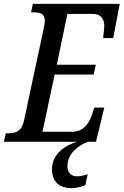

<svg xmlns="http://www.w3.org/2000/svg" viewBox="-39 -734 640 994"><path d="M-19 0H360C285 23 230 71 230 142C230 205 267 240 330 240C356 240 381 234 403 224L415 168C392 175 375 179 359 179C330 179 310 159 310 127C310 56 376 14 417 0H458L501 -177H449L435 -134C419 -90 389 -52 335 -52H181L244 -348H446L457 -399H255L310 -662H442C485 -662 501 -634 501 -599C501 -591 496 -546 495 -537H547L581 -714H131L122 -670H133C168 -670 193 -664 193 -626C193 -617 192 -607 188 -590L85 -109C74 -55 44 -44 2 -44H-9Z"/></svg>

Font: Noto Serif Condensed Medium
Style: Italic
Weight: 500
Width: 3
Italic angle: -12°
Designer: Monotype Design Team
Foundry: Monotype Imaging Inc.
Version: Version 2.013